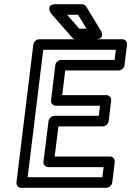

<svg xmlns="http://www.w3.org/2000/svg" viewBox="-20 -865 622 910"><path d="M111 -25 185 -629H529L523 -581H270C255 -581 243 -567 242 -556L222 -389C220 -374 233 -364 244 -364H454L448 -316H238C223 -316 211 -302 210 -291L186 -98C184 -83 197 -73 208 -73H471L465 -25ZM58 0C57 11 65 25 80 25H484C495 25 510 15 512 0L524 -98C525 -109 517 -123 502 -123H239L257 -266H467C478 -266 493 -276 495 -291L507 -389C508 -400 500 -414 485 -414H275L289 -531H542C553 -531 568 -541 570 -556L582 -654C583 -665 575 -679 560 -679H166C155 -679 140 -669 138 -654ZM356 -729 298 -795H350L390 -729ZM323 -686C326 -682 332 -679 339 -679H433C482 -679 458 -719 458 -719L388 -835C385 -840 377 -845 369 -845H244C194 -845 221 -802 221 -802Z"/></svg>

Font: Falling Sky
Style: OuObl
Weight: 400
Designer: Paul D. Hunt
Foundry: Adobe Systems Incorporated
Version: Version 1.02